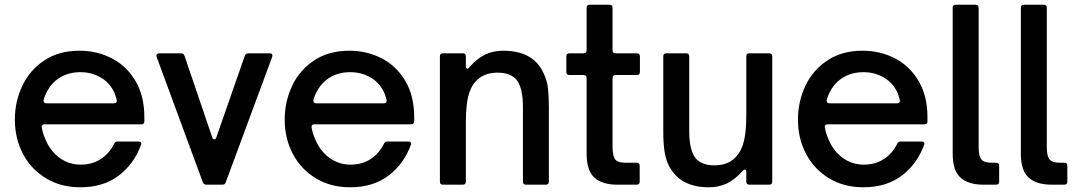

<svg xmlns="http://www.w3.org/2000/svg" viewBox="-20 -783 4573 814"><path d="M43 -276Q43 -352 74.5 -419Q106 -486 168 -527Q230 -568 317 -568Q391 -568 453.5 -536Q516 -504 554 -440.5Q592 -377 592 -286V-269Q592 -256 579 -256H168Q162 -256 159 -252.5Q156 -249 157 -243Q161 -219 171 -196Q191 -145 231 -115Q271 -85 322 -85Q372 -85 408.5 -109.5Q445 -134 464 -174Q468 -183 478 -183H567Q574 -183 577 -180Q580 -177 579 -172Q550 -90 484.5 -39.5Q419 11 320 11Q239 11 176 -26.5Q113 -64 78 -129.5Q43 -195 43 -276ZM463 -345Q470 -345 473 -348.5Q476 -352 475 -359Q469 -384 461 -398Q441 -436 403.5 -456.5Q366 -477 321 -477Q274 -477 238 -456.5Q202 -436 181 -398Q170 -379 165 -359Q165 -358 164.5 -357Q164 -356 165 -355Q165 -345 177 -345Z M856 0Q844 0 840 -10L644 -542Q643 -544 643 -547Q643 -551 646.5 -554Q650 -557 655 -557H747Q758 -557 762 -547L880 -200Q883 -192 889 -192Q894 -192 897 -200L1018 -547Q1021 -557 1033 -557H1124Q1131 -557 1133.5 -553Q1136 -549 1134 -542L937 -10Q934 0 923 0Z M1187 -276Q1187 -352 1218.5 -419Q1250 -486 1312 -527Q1374 -568 1461 -568Q1535 -568 1597.5 -536Q1660 -504 1698 -440.5Q1736 -377 1736 -286V-269Q1736 -256 1723 -256H1312Q1306 -256 1303 -252.5Q1300 -249 1301 -243Q1305 -219 1315 -196Q1335 -145 1375 -115Q1415 -85 1466 -85Q1516 -85 1552.5 -109.5Q1589 -134 1608 -174Q1612 -183 1622 -183H1711Q1718 -183 1721 -180Q1724 -177 1723 -172Q1694 -90 1628.5 -39.5Q1563 11 1464 11Q1383 11 1320 -26.5Q1257 -64 1222 -129.5Q1187 -195 1187 -276ZM1607 -345Q1614 -345 1617 -348.5Q1620 -352 1619 -359Q1613 -384 1605 -398Q1585 -436 1547.5 -456.5Q1510 -477 1465 -477Q1418 -477 1382 -456.5Q1346 -436 1325 -398Q1314 -379 1309 -359Q1309 -358 1308.5 -357Q1308 -356 1309 -355Q1309 -345 1321 -345Z M1858 0Q1845 0 1845 -13V-544Q1845 -557 1858 -557H1942Q1955 -557 1955 -544V-503Q1955 -492 1961 -492Q1966 -492 1970 -498Q2003 -536 2037.5 -552Q2072 -568 2113 -568Q2238 -568 2282 -478Q2299 -445 2303 -410.5Q2307 -376 2307 -328V-13Q2307 0 2294 0H2210Q2197 0 2197 -13V-329Q2197 -414 2168 -447Q2141 -475 2090 -475Q2029 -475 1996 -437Q1974 -413 1964.5 -372Q1955 -331 1955 -261V-13Q1955 0 1942 0Z M2598 0Q2533 0 2500 -30Q2467 -60 2467 -131V-452Q2467 -465 2454 -465H2394Q2381 -465 2381 -478V-544Q2381 -557 2394 -557H2454Q2467 -557 2467 -570V-750Q2467 -763 2480 -763H2564Q2577 -763 2577 -750V-570Q2577 -557 2590 -557H2680Q2693 -557 2693 -544V-478Q2693 -465 2680 -465H2590Q2577 -465 2577 -452V-160Q2577 -125 2587 -109Q2597 -93 2633 -93H2679Q2692 -93 2692 -80V-13Q2692 0 2679 0Z M2816 -80Q2803 -106 2797.5 -140Q2792 -174 2792 -229V-544Q2792 -557 2805 -557H2889Q2902 -557 2902 -544V-228Q2902 -143 2931 -110Q2957 -82 3009 -82Q3069 -82 3102 -120Q3124 -144 3134 -185Q3144 -226 3144 -296V-544Q3144 -557 3157 -557H3241Q3254 -557 3254 -544V-13Q3254 0 3241 0H3157Q3144 0 3144 -13V-54Q3144 -64 3137 -64Q3133 -64 3127 -57Q3095 -21 3061 -5Q3027 11 2985 11Q2863 11 2816 -80Z M3363 -276Q3363 -352 3394.5 -419Q3426 -486 3488 -527Q3550 -568 3637 -568Q3711 -568 3773.5 -536Q3836 -504 3874 -440.5Q3912 -377 3912 -286V-269Q3912 -256 3899 -256H3488Q3482 -256 3479 -252.5Q3476 -249 3477 -243Q3481 -219 3491 -196Q3511 -145 3551 -115Q3591 -85 3642 -85Q3692 -85 3728.5 -109.5Q3765 -134 3784 -174Q3788 -183 3798 -183H3887Q3894 -183 3897 -180Q3900 -177 3899 -172Q3870 -90 3804.5 -39.5Q3739 11 3640 11Q3559 11 3496 -26.5Q3433 -64 3398 -129.5Q3363 -195 3363 -276ZM3783 -345Q3790 -345 3793 -348.5Q3796 -352 3795 -359Q3789 -384 3781 -398Q3761 -436 3723.5 -456.5Q3686 -477 3641 -477Q3594 -477 3558 -456.5Q3522 -436 3501 -398Q3490 -379 3485 -359Q3485 -358 3484.5 -357Q3484 -356 3485 -355Q3485 -345 3497 -345Z M4150 0Q4085 0 4052 -30Q4019 -60 4019 -131V-750Q4019 -763 4032 -763H4116Q4129 -763 4129 -750V-158Q4129 -123 4140 -108Q4151 -93 4185 -93H4203Q4216 -93 4216 -80V-13Q4216 0 4203 0Z M4439 0Q4374 0 4341 -30Q4308 -60 4308 -131V-750Q4308 -763 4321 -763H4405Q4418 -763 4418 -750V-158Q4418 -123 4429 -108Q4440 -93 4474 -93H4492Q4505 -93 4505 -80V-13Q4505 0 4492 0Z"/></svg>

Font: Open Sauce Two Medium
Style: Regular
Weight: 500
Designer: Alfredo Marco Pradil
Foundry: Creative Sauce Fz LLC
Version: Version 1.477